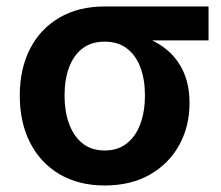

<svg xmlns="http://www.w3.org/2000/svg" viewBox="-20 -566 686 597"><path d="M305.7 10.7Q224.6 10.7 165.3 -24.2Q106 -59.1 73.7 -122.1Q41.5 -185.1 41.5 -269Q41.5 -352.5 73.7 -414.8Q106 -477.1 165.3 -511.5Q224.6 -545.9 305.7 -545.9H628.4V-440.4H390.1L305.7 -436.5Q263.7 -436.5 236.1 -415Q208.5 -393.6 194.6 -356Q180.7 -318.4 180.7 -269Q180.7 -220.2 194.6 -181.6Q208.5 -143.1 236.1 -120.6Q263.7 -98.1 305.7 -98.1Q347.2 -98.1 375 -120.6Q402.8 -143.1 416.7 -181.6Q430.7 -220.2 430.7 -269Q430.7 -318.4 416.7 -356Q402.8 -393.6 375 -415Q347.2 -436.5 305.7 -436.5V-469.7Q364.3 -469.7 412.8 -455.6Q461.4 -441.4 496.3 -413.3Q531.2 -385.3 550.3 -343.3Q569.3 -301.3 569.3 -245.6Q569.3 -172.9 537.1 -114.7Q504.9 -56.6 445.8 -22.9Q386.7 10.7 305.7 10.7Z"/></svg>

Font: Inter
Style: 650
Weight: 650
Designer: Rasmus Andersson
Foundry: rsms
Version: Version 4.001;git-66647c0bb